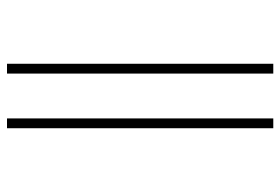

<svg xmlns="http://www.w3.org/2000/svg" viewBox="-146 -654 800 548"><g transform="rotate(-90 254.0 -380.0)"><path d="M318 0V-760H346V0ZM162 0V-760H190V0Z"/></g></svg>

Font: Noto Serif Display SemiCondensed Thin
Style: Regular
Weight: 100
Width: 4
Designer: Monotype Design Team
Foundry: Monotype Imaging Inc.
Version: Version 2.009